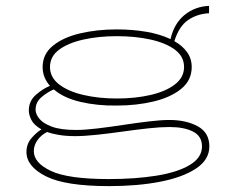

<svg xmlns="http://www.w3.org/2000/svg" viewBox="-20 -466 798 653"><path d="M632 -238Q632 -193 596.5 -164Q561 -135 503 -121Q445 -107 377 -107Q311 -106 253.5 -119.5Q196 -133 163 -162Q140 -152 120.5 -135Q101 -118 101 -93Q101 -78 114 -62Q127 -46 157 -35Q187 -24 239 -24Q268 -24 310 -29Q352 -34 398 -41Q444 -48 486 -53Q528 -58 556 -58Q613 -58 652.5 -36.5Q692 -15 692 32Q692 77 647 107Q602 137 525 152Q448 167 351 167Q202 167 136 133.5Q70 100 70 51Q70 24 86.5 4.5Q103 -15 121 -26Q96 -40 87 -57.5Q78 -75 78 -90Q78 -122 101.5 -143Q125 -164 150 -174Q125 -202 125 -238Q125 -282 160 -310.5Q195 -339 252.5 -352.5Q310 -366 377 -366Q430 -366 477 -358Q524 -350 560 -333Q572 -386 607.5 -415Q643 -444 691 -446V-421Q651 -419 620 -398Q589 -377 573 -326Q600 -311 616 -289Q632 -267 632 -238ZM150 -238Q150 -203 181 -179Q212 -155 264 -143Q316 -131 377 -131Q440 -131 492 -143Q544 -155 575 -179Q606 -203 606 -238Q606 -274 575 -297Q544 -320 492 -331.5Q440 -343 377 -343Q316 -343 264 -331.5Q212 -320 181 -297Q150 -274 150 -238ZM95 48Q95 88 153.5 115.5Q212 143 350 143Q440 143 512 131.5Q584 120 625.5 95Q667 70 667 32Q667 -3 636.5 -18.5Q606 -34 556 -34Q526 -34 484.5 -29.5Q443 -25 397 -18.5Q351 -12 308.5 -7.5Q266 -3 236 -3Q205 -3 181 -7Q157 -11 140 -17Q120 -7 107.5 10.5Q95 28 95 48Z"/></svg>

Font: BhuTuka Expanded One
Style: Regular
Weight: 400
Designer: Erin McLaughlin
Version: Version 1.000; ttfautohint (v1.8.3)